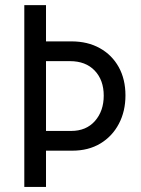

<svg xmlns="http://www.w3.org/2000/svg" viewBox="-20 -740 558 760"><path d="M140.6 -143.6V-221.7H261.7Q321.3 -221.7 356 -261.2Q390.6 -300.8 390.6 -361.3Q390.6 -422.9 355 -460.4Q319.3 -498 256.8 -498H140.6V-576.2H262.7Q327.1 -576.2 375.2 -549.3Q423.3 -522.5 450 -474.4Q476.6 -426.3 476.6 -362.3Q476.6 -299.3 450.4 -249.8Q424.3 -200.2 377.2 -171.9Q330.1 -143.6 266.6 -143.6ZM76.2 0V-719.7H162.1V0Z"/></svg>

Font: Reddit Sans Condensed
Style: Regular
Weight: 400
Designer: Stephen Hutchings
Foundry: Reddit
Version: Version 1.014